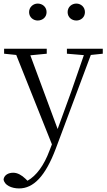

<svg xmlns="http://www.w3.org/2000/svg" viewBox="-31 -785 597 1076"><path d="M180 -670C207 -670 230 -688 230 -717C230 -746 207 -765 180 -765C156 -765 132 -746 132 -717C132 -688 156 -670 180 -670ZM397 -670C422 -670 445 -688 445 -717C445 -746 422 -765 397 -765C371 -765 348 -746 348 -717C348 -688 371 -670 397 -670ZM344 -484 439 -476 368 -271 292 -62 139 -475 231 -484V-512H-8V-484L60 -477L260 24L246 60C216 141 173 200 123 228L112 217C90 196 67 183 43 183C17 183 -7 195 -11 220C-7 253 34 271 76 271C156 271 223 204 282 47L478 -477L545 -484V-512H344Z"/></svg>

Font: Noto Serif CJK HK Light
Style: Regular
Weight: 300
Designer: Ryoko NISHIZUKA 西塚涼子 (kana & ideographs); Frank Grießhammer (Latin, Greek & Cyrillic); Wenlong ZHANG 张文龙 (bopomofo); San
Foundry: Adobe
Version: Version 2.001;hotconv 1.1.0;makeotfexe 2.6.0